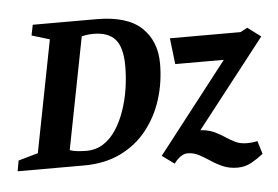

<svg xmlns="http://www.w3.org/2000/svg" viewBox="-65 -681 1178 815"><g transform="rotate(-5 524.0 -274.0)"><path d="M-16 0 -8 -45 76 -69 169 -546 93 -569 102 -614H373Q504 -614 565 -556.5Q626 -499 626 -403Q626 -324 603.5 -252Q581 -180 536 -123Q491 -66 423.5 -33Q356 0 266 0ZM283 -61Q323 -61 354.5 -81Q386 -101 409 -136Q432 -171 447.5 -215.5Q463 -260 470.5 -308.5Q478 -357 478 -405Q478 -485 448 -519Q418 -553 356 -553Q337 -553 325 -551Q313 -549 305 -547L212 -70Q226 -65 245 -63Q264 -61 283 -61ZM916 66Q881 66 853.5 54Q826 42 803 26.5Q780 11 757.5 -1Q735 -13 709 -13Q697 -13 686 -7Q675 -1 666 8Q657 17 651 26L599 -12L897 -395H690L677 -506H978L1008 -522L1064 -480L736 -60L706 -98Q749 -109 780 -105.5Q811 -102 833.5 -91Q856 -80 876 -66.5Q896 -53 916.5 -43.5Q937 -34 964 -34Q975 -34 985.5 -35Q996 -36 1009 -39L1026 17Q1002 36 975 51Q948 66 916 66Z"/></g></svg>

Font: Manuale
Style: Bold Italic
Weight: 700
Italic angle: -11°
Version: Version 1.002